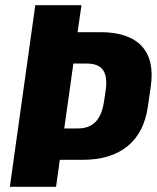

<svg xmlns="http://www.w3.org/2000/svg" viewBox="-20 -720 604 740"><path d="M116 -700H294L279 -596H367Q476 -596 526 -542.5Q576 -489 561 -386L550 -310Q536 -209 471.5 -156.5Q407 -104 298 -104H203L220 -225H280Q324 -225 348.5 -250.5Q373 -276 381 -329L387 -369Q395 -424 377.5 -449.5Q360 -475 315 -475H223L268 -512L196 0H18Z"/></svg>

Font: Pathway Extreme Condensed ExtraBold
Style: Italic
Weight: 800
Width: 3
Italic angle: -8°
Version: Version 1.001;gftools[0.9.26]